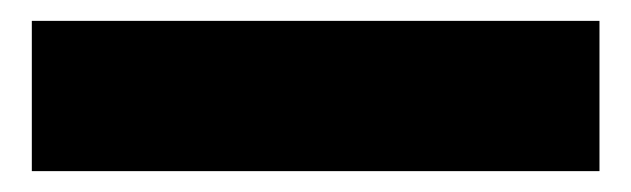

<svg xmlns="http://www.w3.org/2000/svg" viewBox="-20 32 605 184"><path d="M10.5 196V52H554.5V196Z"/></svg>

Font: Geologica Thin Cursive ExtraBold
Style: Regular
Weight: 800
Version: Version 1.010;gftools[0.9.28]